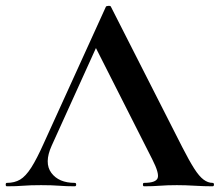

<svg xmlns="http://www.w3.org/2000/svg" viewBox="-28 -653 770 673"><path d="M-4 0Q-8 0 -8 -6Q-8 -12 -4 -12Q23 -12 42.5 -23.5Q62 -35 81.5 -65.5Q101 -96 126 -152L343 -629Q344 -632 352 -632.5Q360 -633 361 -629L611 -137Q635 -90 652.5 -62.5Q670 -35 685.5 -23.5Q701 -12 717 -12Q722 -12 722 -6Q722 0 717 0Q687 0 654.5 -2Q622 -4 592 -4Q558 -4 533 -2Q508 0 477 0Q473 0 473 -6Q473 -12 477 -12Q518 -12 524.5 -28.5Q531 -45 506 -94L303 -495L352 -581L153 -142Q126 -82 152 -47Q178 -12 234 -12Q239 -12 239 -6Q239 0 234 0Q204 0 179 -2Q154 -4 116 -4Q77 -4 53.5 -2Q30 0 -4 0Z"/></svg>

Font: Cormorant Infant Light
Style: Regular
Weight: 300
Designer: Christian Thalmann (Catharsis Fonts)
Foundry: Catharsis Fonts
Version: Version 4.001